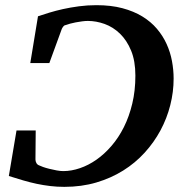

<svg xmlns="http://www.w3.org/2000/svg" viewBox="-20 -707 712 743"><path d="M651.9 -402.8Q651.9 -351.1 638.9 -300Q626 -249 601.1 -202.6Q576.2 -156.2 539.8 -116.2Q503.4 -76.2 456.5 -46.9Q409.7 -17.6 352.5 -0.7Q295.4 16.1 229 16.1Q200.2 16.1 174.1 12.9Q147.9 9.8 122.3 4.4Q96.7 -1 70.1 -8.8Q43.5 -16.6 14.2 -25.9L43.9 -202.1H118.2L117.2 -89.8Q117.2 -83 120.8 -76.2Q124.5 -69.3 131.8 -66.9Q136.2 -64.5 146.7 -60.8Q157.2 -57.1 170.9 -53.7Q184.6 -50.3 199 -47.6Q213.4 -44.9 225.1 -44.9Q256.3 -44.9 289.3 -56.2Q322.3 -67.4 353.3 -89.1Q384.3 -110.8 411.6 -142.6Q439 -174.3 459.5 -215.3Q480 -256.3 491.9 -306.2Q503.9 -356 503.9 -414.1Q503.9 -471.2 487.3 -511.2Q470.7 -551.3 444.1 -576.9Q417.5 -602.5 384.8 -614.3Q352.1 -626 319.8 -626Q309.6 -626 297.1 -624.3Q284.7 -622.6 272.9 -620.4Q261.2 -618.2 251.5 -615.5Q241.7 -612.8 236.8 -610.8Q229.5 -609.9 225.6 -605.2Q221.7 -600.6 219.2 -595.2L170.9 -462.9H97.2L127 -644Q146 -650.4 170.7 -658Q195.3 -665.5 223.9 -671.9Q252.4 -678.2 285.2 -682.6Q317.9 -687 353 -687Q409.7 -687 453.6 -675.3Q497.6 -663.6 530.8 -643.3Q564 -623 587.2 -595.7Q610.4 -568.4 624.8 -536.6Q639.2 -504.9 645.5 -470.7Q651.9 -436.5 651.9 -402.8Z"/></svg>

Font: Charis SIL
Style: Bold Italic
Weight: 700
Italic angle: -11°
Foundry: SIL International
Version: Version 4.112